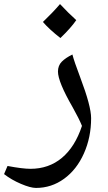

<svg xmlns="http://www.w3.org/2000/svg" viewBox="-61 -668 529 944"><path d="M-24 148Q50 162 89 162Q179 162 243.5 108Q308 54 342 -49Q328 -84 296 -141Q224 -266 224 -316Q224 -346 243 -365Q262 -384 295 -400Q303 -368 334 -286Q387 -146 387 -87Q387 7 351.5 86.5Q316 166 254 211Q192 256 116 256Q89 256 42 236Q-5 216 -41 188ZM314 -569Q288 -531 236 -481Q182 -523 150 -560Q202 -610 234 -648Q274 -605 314 -569Z"/></svg>

Font: Autonym
Style: Regular
Weight: 500
Version: Version 1.0.20131126